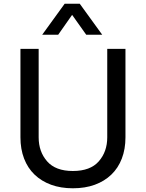

<svg xmlns="http://www.w3.org/2000/svg" viewBox="-20 -1003 785 1033"><path d="M372 10Q307 10 255 -9Q203 -28 166 -63.5Q129 -99 109.5 -150Q90 -201 90 -264V-740H188V-264Q188 -187 233.5 -135Q279 -83 372 -83Q466 -83 511.5 -135Q557 -187 557 -264V-740H655V-264Q655 -201 635.5 -150Q616 -99 579 -63.5Q542 -28 490 -9Q438 10 372 10ZM293 -816H207L328 -983H409L530 -816H444L368 -923Z"/></svg>

Font: Be Vietnam Pro Variable Thin
Style: Regular
Weight: 100
Designer: Lam Bao, Tony Le, Vietanh Nguyen
Foundry: Yellow Type Foundry
Version: Version 1.002